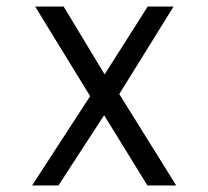

<svg xmlns="http://www.w3.org/2000/svg" viewBox="-20 -570 640 590"><path d="M257 -274.5 88 -550H175.5L301.5 -341.5L434 -550H513.5L346.5 -281L521.5 0H433L300 -216L159.5 0H78.5Z"/></svg>

Font: JuliaMono Light
Style: Regular
Weight: 300
Monospace: yes
Designer: cormullion
Foundry: corm
Version: Version 0.054; ttfautohint (v1.8.4)